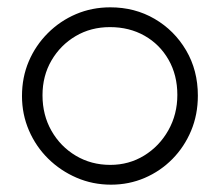

<svg xmlns="http://www.w3.org/2000/svg" viewBox="-20 -489 600 524"><path d="M283 15Q233 15 189 -4Q145 -23 111.5 -56Q78 -89 59 -133Q40 -177 40 -227Q40 -278 58.5 -321.5Q77 -365 110.5 -398.5Q144 -432 187.5 -450.5Q231 -469 281 -469Q348 -469 402 -437.5Q456 -406 488 -351.5Q520 -297 520 -228Q520 -176 501.5 -132Q483 -88 450.5 -55Q418 -22 375 -3.5Q332 15 283 15ZM281 -39Q332 -39 373.5 -64.5Q415 -90 439.5 -133.5Q464 -177 464 -230Q464 -284 440 -326Q416 -368 374.5 -391.5Q333 -415 280 -415Q228 -415 186.5 -390.5Q145 -366 120.5 -324Q96 -282 96 -229Q96 -175 120.5 -132Q145 -89 187 -64Q229 -39 281 -39Z"/></svg>

Font: Fredoka Light Light
Style: Regular
Weight: 300
Version: Version 2.001